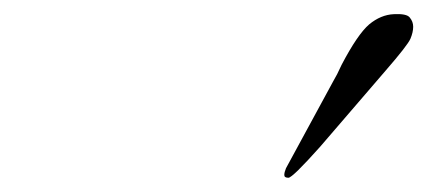

<svg xmlns="http://www.w3.org/2000/svg" viewBox="-20 -823 612 275"><path d="M389.6 -582 457 -706.1Q460.4 -711.9 462.9 -716.8L469.2 -730Q492.2 -773.9 508.8 -788.1Q525.4 -801.8 543.9 -802.7Q562.5 -803.7 566.9 -797.9Q571.8 -792 571.8 -784.7Q571.8 -776.9 567.9 -767.6Q564 -758.3 532.2 -721.7L438.5 -612.8Q398.9 -568.4 393.1 -568.4Q387.2 -568.4 387.2 -572.3Q387.2 -576.2 389.6 -582Z"/></svg>

Font: PinyonScript
Style: Regular
Weight: 400
Designer: Nicole Fally
Foundry: Nicole Fally
Version: Version 1.005